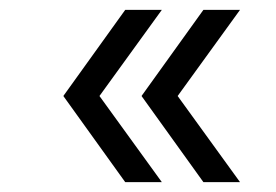

<svg xmlns="http://www.w3.org/2000/svg" viewBox="-20 -475 558 388"><path d="M465 -107 339 -281 465 -455H391L266 -281L391 -107ZM108 -281 233 -107H307L181 -281L307 -455H233Z"/></svg>

Font: Vanilla Cream Book
Style: Regular
Weight: 400
Designer: Jeremy Tribby, Jinavaṁso
Foundry: Tribby Type
Version: Version 1.422;Glyphs 3.1.2 (3151)